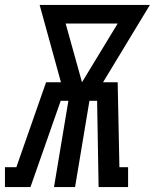

<svg xmlns="http://www.w3.org/2000/svg" viewBox="-67 -755 625 775"><path d="M-47 0V-80H-1L119 -423H179L93 -735H538L349 -423H408L415 -80H450V0H331L325 -348H294L236 0H151L209 -348H178L56 0ZM264 -423 408 -660H198Z"/></svg>

Font: Iosevka Curly Slab MdObl
Style: Regular
Weight: 500
Italic angle: -9°
Monospace: yes
Designer: Belleve Invis
Foundry: Belleve Invis
Version: Version 11.0.0; ttfautohint (v1.8.3)